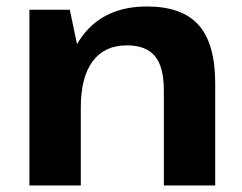

<svg xmlns="http://www.w3.org/2000/svg" viewBox="-20 -570 744 590"><path d="M483.5 -291.9Q483.5 -364.5 456.2 -397.5Q429 -430.6 369.5 -430.6Q301.1 -430.6 264.7 -381.6Q228.3 -332.7 228.3 -239.3L171.5 -157.3V-227.4Q171.5 -384 239 -467Q306.4 -550.1 431.7 -550.1Q539.6 -550.1 590.4 -493Q641.3 -435.9 641.3 -314V0H483.5ZM70.4 -540H194.5L228.3 -378.6V0H70.4Z"/></svg>

Font: Pathway Extreme 8pt Thin
Style: Regular
Weight: 100
Version: Version 1.001;gftools[0.9.26]